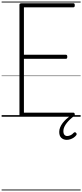

<svg xmlns="http://www.w3.org/2000/svg" viewBox="-20 -1435 1011 2360"><path d="M246 0Q232 0 225.5 -5.5Q219 -11 219 -23V-1376Q219 -1386 226 -1390.5Q233 -1395 247 -1395H882Q890 -1395 894.5 -1389.5Q899 -1384 899 -1370Q899 -1356 894.5 -1350.5Q890 -1345 882 -1345H274V-762H790Q798 -762 802.5 -756.5Q807 -751 807 -737Q807 -723 802.5 -717.5Q798 -712 790 -712H274V-50H882Q890 -50 894.5 -44.5Q899 -39 899 -25Q899 -11 894.5 -5.5Q890 0 882 0ZM800 284Q762 284 735 260.5Q708 237 708 186Q708 159 719 131.5Q730 104 749.5 78Q769 52 795.5 28Q822 4 854 -17L893 -16V-10Q869 7 845 29Q821 51 801.5 75.5Q782 100 770.5 125Q759 150 759 175Q759 207 772 222Q785 237 806 237Q824 237 845.5 228Q867 219 886 197Q893 191 900 190.5Q907 190 913 196Q921 203 922 211Q923 219 918 226Q905 244 885.5 257Q866 270 843.5 277Q821 284 800 284ZM0 895H971V905H0ZM0 -20H971V0H0ZM0 -505H971V-500H0ZM0 -1415H971V-1405H0Z"/></svg>

Font: Playwrite BE WAL Guides
Style: Regular
Weight: 400
Designer: Veronika Burian, José Scaglione
Foundry: TypeTogether
Version: Version 1.003